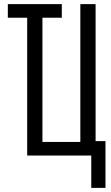

<svg xmlns="http://www.w3.org/2000/svg" viewBox="-20 -755 540 932"><path d="M423 157V0H112V-669H18V-735H280V-669H186V-66H370V-735H444V-70H492V157Z"/></svg>

Font: Iosevka srxl
Style: Regular
Weight: 400
Monospace: yes
Designer: Belleve Invis
Foundry: Belleve Invis
Version: Version 33.0.1; ttfautohint (v1.8.3)